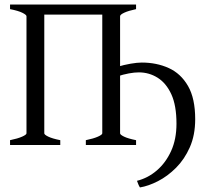

<svg xmlns="http://www.w3.org/2000/svg" viewBox="-20 -635 920 841"><path d="M24 0V-21Q58 -28 77 -36.5Q96 -45 96 -51V-564Q96 -570 78 -579Q60 -588 24 -595V-615H576V-595Q543 -588 524.5 -579.5Q506 -571 506 -564V-51Q506 -45 523.5 -36.5Q541 -28 576 -21V0H356V-21Q390 -28 409 -36.5Q428 -45 428 -51V-571H174V-51Q174 -45 191.5 -36.5Q209 -28 244 -21V0ZM580 157Q628 145 667 111.5Q706 78 729.5 26.5Q753 -25 753 -93Q753 -173 730.5 -222Q708 -271 670.5 -294.5Q633 -318 588 -318Q569 -318 544.5 -313.5Q520 -309 493 -300V-342Q523 -351 552 -356Q581 -361 601 -361Q666 -361 719 -337Q772 -313 803.5 -258.5Q835 -204 835 -113Q835 -43 811.5 10Q788 63 751 100Q714 137 672 158.5Q630 180 593 186Q589 180 586 172.5Q583 165 580 157Z"/></svg>

Font: ChillKai
Style: Regular
Weight: 400
Designer: ChillType
Foundry: 寒蝉字型
Version: Version 2.000